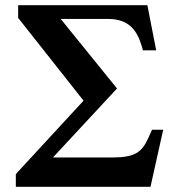

<svg xmlns="http://www.w3.org/2000/svg" viewBox="-20 -720 664 740"><path d="M41 0H560L609 -220H566L552 -189C527 -134 502 -113 411 -113H184L431 -379L214 -647H396C476 -647 508 -604 526 -543L531 -526H582L548 -700H50V-651L302 -332L41 -49Z"/></svg>

Font: LT Superior Serif Semibold
Style: Regular
Weight: 600
Designer: Daniel Lyons
Foundry: LyonsType
Version: Version 2.120;FEAKit 1.0